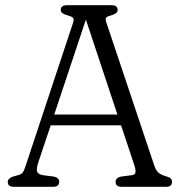

<svg xmlns="http://www.w3.org/2000/svg" viewBox="-20 -720 692 740"><path d="M208 -19Q208 0 184.5 0H33Q10 0 10 -19Q10 -32 30 -39.5L50.5 -45Q64 -48.5 69.2 -57.5Q74.5 -66.5 81.5 -89L260.5 -629Q266 -644.5 262.2 -650Q258.5 -655.5 243 -660Q214 -667.5 214 -681Q214 -700 238 -700H410Q433.5 -700 433.5 -681Q433.5 -667.5 404.5 -659.5Q392.5 -656.5 389 -651.5Q385.5 -646.5 390 -633L574.5 -82.5Q580.5 -63.5 590.5 -54.8Q600.5 -46 618.5 -41Q633 -37 638 -32Q643 -27 643 -19Q643 0 619.5 0H449Q425.5 0 425.5 -19Q425.5 -35 446.5 -39.5L489.5 -45Q501 -47 502.2 -56.2Q503.5 -65.5 497 -85.5L446.5 -237H175.5L127.5 -94Q120 -70 122.8 -59.5Q125.5 -49 144 -45L187.5 -39.5Q208 -35 208 -19ZM189 -278.5H432.5L311 -644.5Z"/></svg>

Font: Fraunces 72pt SuperSoft Light
Style: Regular
Weight: 300
Version: Version 1.000;[0bf87f6ff]